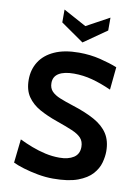

<svg xmlns="http://www.w3.org/2000/svg" viewBox="-102 -1006 783 1087"><g transform="rotate(10 290.0 -463.0)"><path d="M280 14Q237.5 14 192.5 5.8Q147.5 -2.5 109 -14.2Q70.5 -26 48 -37L63 -173Q98 -156 136 -141.5Q174 -127 214 -118Q254 -109 295 -109Q346 -109 377 -129Q408 -149 408 -190Q408 -221.5 390.5 -240.8Q373 -260 337 -275.2Q301 -290.5 245 -310Q189 -329.5 144.5 -354.2Q100 -379 74 -417Q48 -455 48 -514Q48 -572 76.5 -617.2Q105 -662.5 161.8 -688.2Q218.5 -714 303 -714Q367 -714 425 -699.8Q483 -685.5 524 -669L511 -538Q452 -564.5 400.2 -578.2Q348.5 -592 295 -592Q239 -592 208.5 -573.5Q178 -555 178 -518Q178 -488.5 195 -470.5Q212 -452.5 243.5 -439.8Q275 -427 319 -413Q395 -389 446.8 -360.2Q498.5 -331.5 524.8 -290.8Q551 -250 551 -190Q551 -160 541.5 -124.8Q532 -89.5 504 -58Q476 -26.5 422.2 -6.2Q368.5 14 280 14ZM179 -940V-866L311 -774L443 -866V-940L311 -868Z"/></g></svg>

Font: Cabin Resolve
Style: Bold-Resolve
Weight: 700
Designer: Pablo Impallari
Foundry: Pablo Impallari. http://www.impallari.com Igino Marini. http://www.ikern.com
Version: Version 3.001